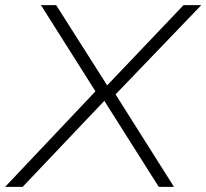

<svg xmlns="http://www.w3.org/2000/svg" viewBox="-26 -725 801 745"><path d="M-6 0 356 -383 353 -357 133 -705H192L389 -395H391L686 -705H755L415 -351L414 -372L649 0H590L378 -335V-333L62 0Z"/></svg>

Font: Nunito Sans 7pt SemiExpanded ExtraLight
Style: Italic
Weight: 250
Width: 6
Italic angle: -9°
Designer: Vernon Adams
Foundry: Vernon Adams
Version: Version 3.101;gftools[0.9.27]